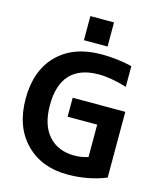

<svg xmlns="http://www.w3.org/2000/svg" viewBox="-136 -1045 977 1157"><g transform="rotate(15 352.0 -467.0)"><path d="M282.2 -795.9V-946.3H429.7V-795.9ZM408.2 -741.2Q506.8 -741.2 598.6 -718.8V-589.8Q498 -620.1 422.9 -620.1Q305.7 -620.1 245.6 -556.2Q185.5 -492.2 185.5 -365.2Q185.5 -241.2 244.6 -175.3Q303.7 -109.4 405.3 -109.4Q450.2 -109.4 491.2 -123V-325.2H306.6V-443.4H634.8V-33.2Q523.4 11.7 394.5 11.7Q232.4 11.7 133.3 -89.8Q34.2 -191.4 34.2 -365.2Q34.2 -541 133.8 -641.1Q233.4 -741.2 408.2 -741.2Z"/></g></svg>

Font: Gen Shin Gothic Bold
Style: Bold
Weight: 700
Designer: [Source Han Sans]
Ryoko NISHIZUKA  (kana & ideographs); Paul D. Hunt (Latin, Greek & Cyrillic); Wenlong ZHANG  (bopomofo
Version: Version 1.002.20150607